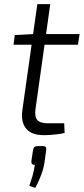

<svg xmlns="http://www.w3.org/2000/svg" viewBox="-20 -651 408 936"><path d="M225 -631 153 -119Q148 -82 162 -66Q176 -50 212 -50H293L295 -3Q280 1 260 3.5Q240 6 222.5 7Q205 8 195 8Q134 8 107.5 -24Q81 -56 89 -114L162 -631ZM368 -485 360 -433H46L52 -480L147 -485ZM187 61Q199 61 203 66Q207 71 205 83L197 140Q193 169 180.5 202.5Q168 236 152 265L123 255Q132 229 138.5 206.5Q145 184 150 152Q141 154 136.5 148.5Q132 143 133 134L141 81Q143 70 148 65.5Q153 61 168 61Z"/></svg>

Font: Exo 2 Light
Style: Italic
Weight: 300
Italic angle: -8°
Designer: Natanael Gama
Foundry: Natanael Gama
Version: Version 2.010